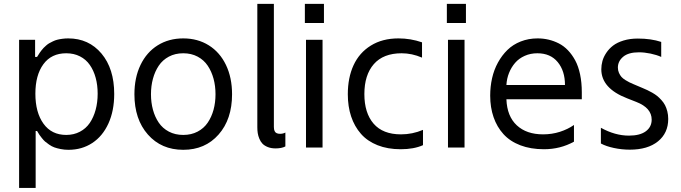

<svg xmlns="http://www.w3.org/2000/svg" viewBox="-20 -747 3450 972"><path d="M76.7 204.5V-545.5H157.7V-458.8H167.6Q168.3 -459.9 173.5 -468Q178.6 -476.2 180.9 -479.6Q183.2 -483 189.6 -491.5Q196 -500 200.5 -504.3Q204.9 -508.5 213.2 -516.2Q221.6 -523.8 229 -527.9Q236.5 -532 247.5 -537.5Q258.5 -543 269.7 -545.8Q280.9 -548.7 295.3 -550.6Q309.7 -552.6 325.3 -552.6Q429.3 -552.6 493.8 -475.9Q558.2 -399.1 558.2 -271.3Q558.2 -186.1 528.8 -121.6Q499.3 -57.2 446.9 -22.9Q394.5 11.4 326.7 11.4Q305.8 11.4 287.1 7.6Q268.5 3.9 255.1 -0.9Q241.8 -5.7 228.5 -15.1Q215.2 -24.5 208.1 -30.5Q201 -36.6 191.6 -48.5Q182.2 -60.4 179.5 -64.6Q176.8 -68.9 170.1 -79.9Q168.3 -82.7 167.6 -83.8H160.5V204.5ZM159.1 -272.7Q159.1 -177.9 200.1 -120.9Q241.1 -63.9 315.3 -63.9Q353.7 -63.9 384.4 -80.1Q415.1 -96.2 434.5 -124.6Q453.8 -153.1 464.1 -190.9Q474.4 -228.7 474.4 -272.7Q474.4 -316.4 464.3 -353.3Q454.2 -390.3 434.8 -418.1Q415.5 -446 384.9 -461.6Q354.4 -477.3 315.3 -477.3Q240.1 -477.3 199.6 -421.9Q159.1 -366.5 159.1 -272.7Z M660.5 -269.9Q660.5 -354 691.4 -418.3Q722.3 -482.6 778.4 -517.6Q834.5 -552.6 907.7 -552.6Q980.8 -552.6 1036.9 -517.6Q1093 -482.6 1123.9 -418.3Q1154.8 -354 1154.8 -269.9Q1154.8 -143.1 1086.6 -65.9Q1018.5 11.4 907.7 11.4Q796.9 11.4 728.7 -65.9Q660.5 -143.1 660.5 -269.9ZM835 -80.6Q866.8 -63.9 907.7 -63.9Q948.5 -63.9 980.3 -80.6Q1012.1 -97.3 1031.6 -126.1Q1051.1 -154.8 1061.1 -191.4Q1071 -228 1071 -269.9Q1071 -311.8 1061.1 -348.5Q1051.1 -385.3 1031.6 -414.4Q1012.1 -443.5 980.3 -460.4Q948.5 -477.3 907.7 -477.3Q866.8 -477.3 835 -460.4Q803.3 -443.5 783.7 -414.4Q764.2 -385.3 754.3 -348.5Q744.3 -311.8 744.3 -269.9Q744.3 -228 754.3 -191.4Q764.2 -154.8 783.7 -126.1Q803.3 -97.3 835 -80.6Z M1375 4.3Q1352.6 4.3 1335.8 -2.5Q1318.9 -9.2 1308.9 -19.5Q1299 -29.8 1293 -44.6Q1286.9 -59.3 1284.8 -73.2Q1282.7 -87 1282.7 -103V-727.3H1366.5V-104.4Q1366.5 -97.7 1367.4 -92.7Q1368.3 -87.7 1371.1 -81.9Q1373.9 -76 1380.7 -72.8Q1387.4 -69.6 1397.7 -69.6Q1413 -69.6 1424.7 -76V-5.7Q1405.9 4.3 1375 4.3Z M1523.4 -727.3H1620V-630.7H1523.4ZM1529.1 0V-545.5H1612.9V0Z M2008.5 8.5Q1942.5 8.5 1891.2 -11.9Q1839.8 -32.3 1807.2 -69.6Q1774.5 -106.9 1757.6 -157.5Q1740.8 -208.1 1740.8 -269.9Q1740.8 -353.7 1769.9 -416.9Q1799 -480.1 1857.4 -516.3Q1915.8 -552.6 1997.2 -552.6Q2058.9 -552.6 2116.5 -532.7V-455.3Q2065.3 -477.3 2013.5 -477.3Q1920.5 -477.3 1872.5 -422.4Q1824.6 -367.5 1824.6 -270.6Q1824.6 -175.1 1871.4 -120.9Q1918.3 -66.8 2009.9 -66.8Q2067.8 -66.8 2121.4 -89.5V-12.1Q2075.3 8.5 2008.5 8.5Z M2242.2 -727.3H2338.8V-630.7H2242.2ZM2247.9 0V-545.5H2331.7V0Z M2925.4 -279.8V-244.3H2543.7Q2546.9 -158.4 2596.2 -112.6Q2645.6 -66.8 2729.4 -66.8Q2774.1 -66.8 2814.5 -79.7Q2854.8 -92.7 2885.7 -114.3V-29.8Q2816.8 8.5 2733.7 8.5Q2666.5 8.5 2614.2 -11.5Q2561.8 -31.6 2528.8 -68Q2495.7 -104.4 2478.7 -153.8Q2461.6 -203.1 2461.6 -262.8Q2461.6 -308.6 2471.2 -351.2Q2480.8 -393.8 2500.9 -430.4Q2521 -467 2549 -494.3Q2577.1 -521.7 2616.3 -537.1Q2655.5 -552.6 2701.7 -552.6Q2730.5 -552.6 2757.1 -546.3Q2783.7 -540.1 2809.1 -527.2Q2834.5 -514.2 2855.5 -492.2Q2876.4 -470.2 2892.2 -440.9Q2908 -411.6 2916.7 -370.4Q2925.4 -329.2 2925.4 -279.8ZM2543.7 -316.8H2840.2Q2840.2 -388.1 2803.4 -432.7Q2766.7 -477.3 2700.3 -477.3Q2665.5 -477.3 2636.4 -464.3Q2607.2 -451.3 2587.9 -429Q2568.5 -406.6 2557 -377.8Q2545.5 -349.1 2543.7 -316.8Z M3168.3 10.7Q3127.5 10.7 3087.7 2.1Q3047.9 -6.4 3022 -20.6V-100.1Q3093.8 -60.4 3164.1 -60.4Q3219.8 -60.4 3249.5 -82.4Q3279.1 -104.4 3279.1 -141.3Q3279.1 -200.6 3201.7 -230.8L3154.8 -249.3Q3024.1 -299.7 3024.1 -396.3Q3024.1 -417.3 3029.8 -438Q3035.5 -458.8 3049.4 -479.6Q3063.2 -500.4 3083.8 -516.2Q3104.4 -532 3136.7 -541.9Q3169 -551.8 3208.8 -551.8Q3276.3 -551.8 3327.4 -534.8V-458.8Q3304.7 -469.1 3273.6 -475.7Q3242.5 -482.2 3214.5 -482.2Q3161.6 -482.2 3134.8 -459.7Q3108 -437.1 3108 -404.8Q3108 -390.3 3113.6 -377.8Q3119.3 -365.4 3126.2 -357.6Q3133.2 -349.8 3146.1 -341.6Q3159.1 -333.5 3166.2 -330.3Q3173.3 -327.1 3186.8 -321L3233.7 -301.1Q3247.5 -295.1 3257.3 -290.7Q3267 -286.2 3281.8 -277.9Q3296.5 -269.5 3306.6 -261.4Q3316.8 -253.2 3328.1 -240.8Q3339.5 -228.3 3346.6 -214.8Q3353.7 -201.3 3358.3 -183.2Q3362.9 -165.1 3362.9 -144.9Q3362.9 -73.5 3311.1 -31.4Q3259.2 10.7 3168.3 10.7Z"/></svg>

Font: TID UI
Style: Regular
Weight: 400
Designer: The TID Project Authors
Foundry: Bakken & Bæck
Version: Version 1.001;hotconv 1.0.109;makeotfexe 2.5.65596